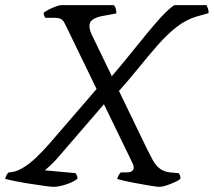

<svg xmlns="http://www.w3.org/2000/svg" viewBox="-49 -724 828 744"><path d="M569 0Q562 0 546 -2.5Q530 -5 509.5 -8.5Q489 -12 468 -16Q447 -20 430 -24Q413 -28 405 -31Q407 -38 410.5 -44.5Q414 -51 419 -56H443Q455 -56 462 -60.5Q469 -65 469 -75Q469 -81 466.5 -87.5Q464 -94 461 -99L206 -625Q200 -639 192 -647Q184 -655 162 -655H127Q125 -657 122.5 -662.5Q120 -668 120 -674Q126 -680 140 -687Q154 -694 167.5 -699Q181 -704 187 -704H392Q395 -702 398.5 -693.5Q402 -685 402 -672L348 -662Q330 -659 315 -651Q300 -643 298 -629Q297 -623 298.5 -613.5Q300 -604 305 -593L522 -144Q532 -125 542 -105.5Q552 -86 568 -72.5Q584 -59 609 -56L643 -53Q646 -50 648.5 -44Q651 -38 650 -31Q642 -24 626 -17Q610 -10 594.5 -5Q579 0 569 0ZM160 0Q149 0 124.5 -3.5Q100 -7 70 -11.5Q40 -16 13 -21.5Q-14 -27 -29 -31Q-27 -40 -22.5 -47.5Q-18 -55 -14 -56Q11 -57 37 -72Q63 -87 89.5 -112Q116 -137 143 -168L333 -388L364 -332L169 -106Q156 -92 144 -81Q132 -70 125 -64L244 -53Q246 -49 249 -43.5Q252 -38 251 -31Q238 -21 220 -14Q202 -7 186 -3.5Q170 0 160 0ZM400 -358 369 -411Q409 -457 445.5 -502Q482 -547 514.5 -587Q547 -627 575 -657.5Q603 -688 626 -704H751Q754 -699 757 -690.5Q760 -682 759 -673L713 -660Q672 -648 635.5 -619.5Q599 -591 562.5 -549.5Q526 -508 486.5 -459Q447 -410 400 -358Z"/></svg>

Font: Texturina Medium 12pt Light
Style: Italic
Weight: 300
Italic angle: -11°
Version: Version 1.002